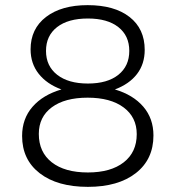

<svg xmlns="http://www.w3.org/2000/svg" viewBox="-20 -723 681 747"><path d="M543 -529Q543 -474 513 -435Q483 -396 427 -375Q498 -354 537.5 -308Q577 -262 577 -196Q577 -103 508.5 -49.5Q440 4 322 4Q203 4 134.5 -49Q66 -102 66 -194Q66 -261 106.5 -307.5Q147 -354 219 -375Q162 -396 130.5 -436Q99 -476 99 -531Q99 -611 159 -657Q219 -703 321 -703Q425 -703 484 -657Q543 -611 543 -529ZM159 -525Q159 -466 202.5 -432Q246 -398 322 -398Q398 -398 440.5 -432Q483 -466 483 -525Q483 -584 440.5 -617.5Q398 -651 322 -651Q245 -651 202 -617.5Q159 -584 159 -525ZM131 -202Q131 -131 181.5 -91.5Q232 -52 322 -52Q411 -52 461.5 -91.5Q512 -131 512 -201Q512 -267 461 -305Q410 -343 321 -343Q232 -343 181.5 -305.5Q131 -268 131 -202Z"/></svg>

Font: TypoPRO Montserrat
Style: Regular
Weight: 300
Designer: Julieta Ulanovsky
Foundry: Julieta Ulanovsky
Version: Version 6.001